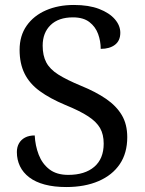

<svg xmlns="http://www.w3.org/2000/svg" viewBox="-20 -744 584 774"><path d="M247 10Q198 10 160.5 0Q123 -10 98 -29Q73 -48 60.5 -74Q48 -100 48 -131Q48 -151 56.5 -166Q65 -181 81 -189.5Q97 -198 120 -198Q122 -157 136 -120.5Q150 -84 179 -61.5Q208 -39 255 -39Q322 -39 360 -71.5Q398 -104 398 -165Q398 -202 383.5 -227.5Q369 -253 335.5 -275Q302 -297 243 -321Q181 -347 140 -377Q99 -407 79 -447.5Q59 -488 59 -543Q59 -600 87.5 -640.5Q116 -681 165.5 -702.5Q215 -724 278 -724Q338 -724 379.5 -708Q421 -692 443 -666.5Q465 -641 465 -612Q465 -580 443.5 -563.5Q422 -547 386 -547Q386 -578 375.5 -607Q365 -636 340.5 -655Q316 -674 274 -674Q216 -674 184 -643Q152 -612 152 -560Q152 -520 166.5 -492.5Q181 -465 215 -443.5Q249 -422 307 -398Q366 -374 407.5 -345.5Q449 -317 471 -280Q493 -243 493 -191Q493 -127 463 -82.5Q433 -38 377.5 -14Q322 10 247 10Z"/></svg>

Font: Noto Serif Gurmukhi
Style: Regular
Weight: 400
Designer: Vaibhav Singh and the Monotype Design Team
Foundry: Monotype Imaging Inc.
Version: Version 2.003